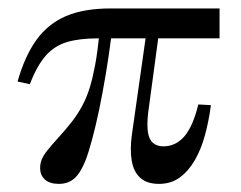

<svg xmlns="http://www.w3.org/2000/svg" viewBox="-20 -435 586 466"><path d="M52.4 -230.6 22.6 -237.1Q40.3 -299.2 68.5 -338.3Q96.8 -377.4 140.3 -396Q183.9 -414.5 248.4 -414.5H512.9V-341.9H217.7Q173.4 -341.9 143.1 -333.1Q112.9 -324.2 91.5 -300.4Q70.2 -276.6 52.4 -230.6ZM122.6 11.3Q100.8 11.3 89.1 0.8Q77.4 -9.7 77.4 -27.4Q77.4 -38.7 81.5 -48.4Q85.5 -58.1 94.8 -69.8Q104 -81.5 119.4 -98.4Q139.5 -120.2 154.4 -139.5Q169.4 -158.9 180.2 -179.4Q191.1 -200 198.4 -224.2Q205.6 -248.4 211.3 -279.4Q216.9 -310.5 221 -350.8H250.8Q244.4 -300.8 236.7 -254.8Q229 -208.9 220.6 -168.5Q212.1 -128.2 203.6 -96.8Q195.2 -65.3 187.1 -44.4Q175 -14.5 160.1 -1.6Q145.2 11.3 122.6 11.3ZM366.1 11.3Q336.3 11.3 320.2 -3.6Q304 -18.5 299.6 -45.6Q295.2 -72.6 300 -107.3L334.7 -351.6H365.3L339.5 -160.5Q336.3 -131.5 339.1 -113.7Q341.9 -96 351.6 -87.9Q361.3 -79.8 376.6 -79.8Q406.5 -79.8 427.4 -104Q448.4 -128.2 461.3 -181.5L491.9 -179.8Q487.1 -142.7 477.8 -108.1Q468.5 -73.4 453.2 -46.8Q437.9 -20.2 416.5 -4.4Q395.2 11.3 366.1 11.3Z"/></svg>

Font: Playfair 12pt
Style: Regular
Weight: 400
Designer: Claus Eggers Sørensen
Foundry: Claus Eggers Sørensen
Version: Version 2.000;gftools[0.9.28]